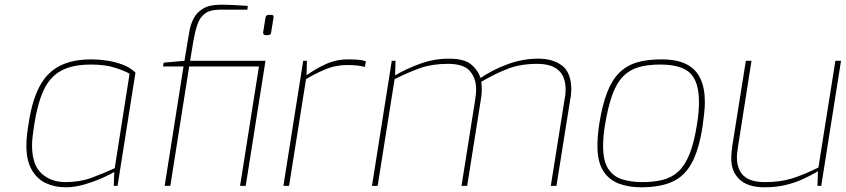

<svg xmlns="http://www.w3.org/2000/svg" viewBox="-20 -789 3590 815"><path d="M259 6Q212 6 174 -12Q136 -30 114 -69.5Q92 -109 92 -171Q92 -194 95 -220Q98 -246 102 -268Q116 -361 147 -420.5Q178 -480 232 -508.5Q286 -537 369 -537Q398 -537 432.5 -532Q467 -527 499.5 -515Q532 -503 555 -481L479 0H463L465 -59Q451 -50 416.5 -34.5Q382 -19 340 -6.5Q298 6 259 6ZM258 -16Q318 -16 367.5 -34Q417 -52 467 -75L530 -476Q510 -488 468 -501.5Q426 -515 367 -515Q287 -515 239 -488.5Q191 -462 165 -405.5Q139 -349 125 -258Q121 -230 118.5 -210Q116 -190 116 -172Q116 -90 156 -53Q196 -16 258 -16Z M679 0 759 -507H672L675 -523L763 -531L777 -616Q780 -636 785 -662Q790 -688 803 -712.5Q816 -737 843 -753Q870 -769 917 -769Q944 -769 975.5 -767.5Q1007 -766 1032 -764L1030 -748H914Q872 -748 850 -731.5Q828 -715 818 -685Q808 -655 801 -616L787 -531H1096L1092 -507H783L703 0ZM999 0 1083 -531H1107L1023 0ZM1107 -640Q1102 -640 1099 -643.5Q1096 -647 1097 -652L1107 -714Q1109 -726 1121 -726H1132Q1138 -726 1140 -722.5Q1142 -719 1141 -714L1131 -652Q1130 -640 1118 -640Z M1183 0 1267 -531H1283L1281 -469Q1316 -495 1361 -516Q1406 -537 1458 -537Q1480 -537 1499.5 -535.5Q1519 -534 1533 -529L1529 -505Q1513 -509 1494.5 -511Q1476 -513 1454 -513Q1404 -513 1360.5 -494.5Q1317 -476 1279 -453L1207 0Z M1559 0 1643 -531H1659L1657 -469Q1706 -498 1765 -519Q1824 -540 1885 -540Q1949 -540 1978 -517Q2007 -494 2020 -458Q2071 -493 2135 -516.5Q2199 -540 2264 -540Q2328 -540 2366.5 -510Q2405 -480 2405 -409Q2405 -402 2404 -390Q2403 -378 2401 -370L2342 0H2318L2377 -370Q2379 -378 2380 -388.5Q2381 -399 2381 -409Q2381 -518 2260 -518Q2190 -518 2135.5 -497Q2081 -476 2023 -442Q2025 -426 2025 -406Q2025 -386 2020 -359L1963 0H1939L1996 -359Q1998 -375 1999.5 -385Q2001 -395 2001 -410Q2001 -456 1975 -487Q1949 -518 1881 -518Q1815 -518 1765 -500.5Q1715 -483 1655 -453L1583 0Z M2701 6Q2648 6 2606 -10Q2564 -26 2540 -64.5Q2516 -103 2516 -170Q2516 -192 2518 -215.5Q2520 -239 2524 -265Q2537 -345 2557.5 -397.5Q2578 -450 2609 -480.5Q2640 -511 2683.5 -524Q2727 -537 2787 -537Q2853 -537 2893.5 -516.5Q2934 -496 2953 -455.5Q2972 -415 2972 -356Q2972 -333 2969 -306.5Q2966 -280 2962 -251Q2947 -154 2916.5 -97.5Q2886 -41 2834 -17.5Q2782 6 2701 6ZM2706 -16Q2755 -16 2793 -25.5Q2831 -35 2859 -60.5Q2887 -86 2906.5 -134Q2926 -182 2938 -258Q2943 -287 2945 -311Q2947 -335 2947 -356Q2947 -442 2909.5 -478.5Q2872 -515 2782 -515Q2730 -515 2691.5 -504Q2653 -493 2625.5 -465.5Q2598 -438 2579.5 -387.5Q2561 -337 2548 -258Q2544 -233 2542 -211Q2540 -189 2540 -170Q2540 -106 2561.5 -73Q2583 -40 2620.5 -28Q2658 -16 2706 -16Z M3225 6Q3155 6 3119.5 -27Q3084 -60 3084 -116Q3084 -131 3085.5 -144Q3087 -157 3088 -167L3146 -531H3170L3112 -162Q3111 -153 3109.5 -142.5Q3108 -132 3108 -121Q3108 -72 3135.5 -44Q3163 -16 3228 -16Q3293 -16 3343.5 -32Q3394 -48 3454 -78L3526 -531H3550L3466 0H3450L3452 -62Q3420 -43 3385.5 -27.5Q3351 -12 3311.5 -3Q3272 6 3225 6Z"/></svg>

Font: Exo Thin Thin
Style: Italic
Weight: 250
Italic angle: -9°
Version: Version 2.000